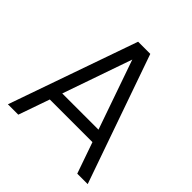

<svg xmlns="http://www.w3.org/2000/svg" viewBox="-190 -867 1014 1014"><g transform="rotate(45 317.0 -360.0)"><path d="M615 0H537L476 -174.5H157.5L96.5 0H19L271.5 -720H362.5ZM452 -243.5 316.5 -631.5 181.5 -243.5Z"/></g></svg>

Font: Vela Sans
Style: Regular
Weight: 400
Designer: Principal design: Mikhail Sharanda - project Manrope.
Design modification: Ravid Balaliev
Foundry: Mikhail Sharanda
Version: Version 1.001